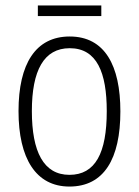

<svg xmlns="http://www.w3.org/2000/svg" viewBox="-20 -675 509 705"><path d="M352 -655H119V-616H352ZM422 -266C422 -434 365 -541 236 -541C111 -541 48 -441 48 -267C48 -93 112 10 235 10C362 10 422 -92 422 -266ZM97 -267C97 -416 141 -498 236 -498C336 -498 372 -408 372 -267C372 -113 330 -33 235 -33C140 -33 97 -118 97 -267Z"/></svg>

Font: Noto Sans Armenian Condensed ExtraLight
Style: Regular
Weight: 200
Width: 3
Designer: Monotype Design Team
Foundry: Monotype Imaging Inc.
Version: Version 2.008